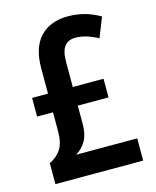

<svg xmlns="http://www.w3.org/2000/svg" viewBox="-110 -799 709 875"><g transform="rotate(-15 244.5 -362.0)"><path d="M294 -724Q336 -724 373.5 -713.5Q411 -703 445 -683L408 -590Q380 -605 354 -613Q328 -621 302 -621Q268 -621 250.5 -598.5Q233 -576 233 -525V-407H378V-319H233V-231Q233 -184 215.5 -153.5Q198 -123 168 -105H456V0H42V-99Q78 -116 97 -145.5Q116 -175 116 -230V-319H41V-407H116V-526Q116 -625 163.5 -674.5Q211 -724 294 -724Z"/></g></svg>

Font: Noto Sans Condensed SemiBold
Style: Regular
Weight: 600
Width: 3
Designer: Monotype Design Team
Foundry: Monotype Imaging Inc.
Version: Version 2.013; ttfautohint (v1.8.4.7-5d5b)